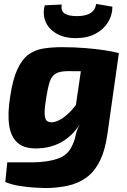

<svg xmlns="http://www.w3.org/2000/svg" viewBox="-20 -751 648 977"><path d="M407 -495 585 -481 527 -72Q515 15 487 70Q459 125 417.5 154Q376 183 325 194Q274 205 217 206Q199 206 161.5 204Q124 202 82 195.5Q40 189 7 175L17 75Q33 75 49.5 75Q66 75 89.5 75Q113 75 150 75Q221 74 272 57Q323 40 344 -4Q359 -32 364.5 -60.5Q370 -89 384 -114L353 -126ZM296 -511Q356 -511 412.5 -506.5Q469 -502 514 -495Q559 -488 584 -481L450 -387Q418 -388 389.5 -388.5Q361 -389 328 -389Q298 -389 279 -383Q260 -377 248.5 -363.5Q237 -350 230 -325.5Q223 -301 217 -264Q207 -208 207 -178Q207 -148 217 -137.5Q227 -127 248 -129Q272 -132 297.5 -149Q323 -166 348 -194.5Q373 -223 393 -259L423 -207Q406 -142 370 -95.5Q334 -49 284.5 -23.5Q235 2 174 4Q106 7 70.5 -23.5Q35 -54 26.5 -114.5Q18 -175 32 -261Q45 -348 68.5 -398.5Q92 -449 124.5 -473Q157 -497 200 -504Q243 -511 296 -511ZM469 -731 552 -717Q552 -674 529.5 -637.5Q507 -601 465.5 -579Q424 -557 365 -557Q306 -557 266 -581Q226 -605 211 -643Q196 -681 208 -724L294 -728Q289 -696 308.5 -682.5Q328 -669 372 -669Q418 -669 442 -685.5Q466 -702 469 -731Z"/></svg>

Font: Exo 2 ExtraBold
Style: Italic
Weight: 800
Italic angle: -8°
Designer: Natanael Gama
Foundry: Natanael Gama
Version: Version 2.010